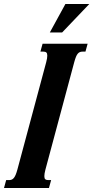

<svg xmlns="http://www.w3.org/2000/svg" viewBox="-36 -933 463 953"><path d="M193.4 -624.5Q196.3 -635.3 197.5 -643.3Q198.7 -651.4 198.7 -657.2Q198.7 -668.5 193.8 -672.6Q189 -676.8 179.2 -676.8H164.6L175.3 -715.8H398.9L388.2 -676.8H374Q366.7 -676.8 360.8 -674.6Q355 -672.4 350.1 -666.7Q345.2 -661.1 341.1 -650.9Q336.9 -640.6 332.5 -624.5L189.5 -91.3Q186.5 -80.1 185.3 -72.3Q184.1 -64.5 184.1 -58.6Q184.1 -46.9 189 -43Q193.8 -39.1 203.6 -39.1H217.8L207 0H-16.1L-5.4 -39.1H8.8Q16.1 -39.1 21.7 -41.3Q27.3 -43.5 32.2 -49.1Q37.1 -54.7 41.5 -64.9Q45.9 -75.2 50.3 -91.3ZM288.6 -913.1H407.2L272.5 -772H211.4Z"/></svg>

Font: Arian AMU Serif
Style: Bold Italic
Weight: 700
Italic angle: -15°
Designer: Ruben Hakobyan (Tarumian)
Foundry: Ruben Hakobyan (Tarumian)
Version: Version 1.002